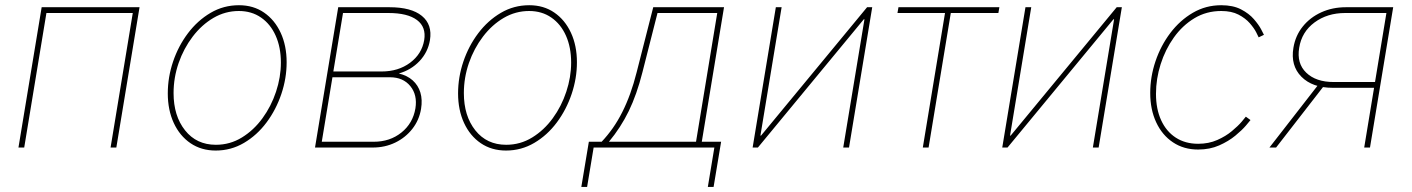

<svg xmlns="http://www.w3.org/2000/svg" viewBox="-20 -574 5492 747"><path d="M522.9 -545.9 432.6 0H410.2L496.6 -523.4H160.6L74.2 0H51.8L142.1 -545.9Z M819.3 11.7Q763.2 11.7 721.2 -16.8Q679.2 -45.4 656 -95.7Q632.8 -146 632.8 -210.9Q632.8 -273.4 653.3 -334.2Q673.8 -395 711.2 -444.6Q748.5 -494.1 799.1 -523.9Q849.6 -553.7 909.7 -553.7Q965.8 -553.7 1007.3 -525.1Q1048.8 -496.6 1072 -446.5Q1095.2 -396.5 1095.2 -331.5Q1095.2 -269.5 1074.7 -208.5Q1054.2 -147.5 1017.1 -97.7Q980 -47.9 929.4 -18.1Q878.9 11.7 819.3 11.7ZM819.8 -10.7Q875 -10.7 921.1 -39.1Q967.3 -67.4 1001.2 -114Q1035.2 -160.6 1054 -217.3Q1072.8 -273.9 1072.8 -330.6Q1072.8 -389.6 1052.7 -434.8Q1032.7 -480 995.8 -505.6Q959 -531.2 909.2 -531.2Q856.4 -531.2 810.5 -504.4Q764.6 -477.5 729.7 -431.6Q694.8 -385.7 675 -328.9Q655.3 -272 655.3 -211.9Q655.3 -123 700 -66.9Q744.6 -10.7 819.8 -10.7Z M1205.6 0 1295.9 -545.9H1495.1Q1580.1 -545.9 1621.3 -512.2Q1662.6 -478.5 1652.8 -418Q1645 -371.1 1612.3 -336.4Q1579.6 -301.8 1531.7 -288.1Q1564.5 -280.3 1585.7 -261.2Q1606.9 -242.2 1615.5 -214.1Q1624 -186 1618.2 -150.4Q1610.8 -106.4 1584.2 -72.5Q1557.6 -38.6 1517.8 -19.3Q1478 0 1430.2 0ZM1231.9 -22.5H1434.1Q1497.1 -22.5 1541.7 -58.3Q1586.4 -94.2 1596.2 -152.3Q1604.5 -204.6 1576.4 -239Q1548.3 -273.4 1497.1 -273.4H1273.4ZM1276.9 -295.9H1464.4Q1529.8 -295.9 1575.4 -329.8Q1621.1 -363.8 1630.4 -418Q1638.7 -468.8 1602.3 -496.1Q1565.9 -523.4 1491.2 -523.4H1314.5Z M1948.7 11.7Q1892.6 11.7 1850.6 -16.8Q1808.6 -45.4 1785.4 -95.7Q1762.2 -146 1762.2 -210.9Q1762.2 -273.4 1782.7 -334.2Q1803.2 -395 1840.6 -444.6Q1877.9 -494.1 1928.5 -523.9Q1979 -553.7 2039.1 -553.7Q2095.2 -553.7 2136.7 -525.1Q2178.2 -496.6 2201.4 -446.5Q2224.6 -396.5 2224.6 -331.5Q2224.6 -269.5 2204.1 -208.5Q2183.6 -147.5 2146.5 -97.7Q2109.4 -47.9 2058.8 -18.1Q2008.3 11.7 1948.7 11.7ZM1949.2 -10.7Q2004.4 -10.7 2050.5 -39.1Q2096.7 -67.4 2130.6 -114Q2164.6 -160.6 2183.3 -217.3Q2202.1 -273.9 2202.1 -330.6Q2202.1 -389.6 2182.1 -434.8Q2162.1 -480 2125.2 -505.6Q2088.4 -531.2 2038.6 -531.2Q1985.8 -531.2 1939.9 -504.4Q1894 -477.5 1859.1 -431.6Q1824.2 -385.7 1804.4 -328.9Q1784.7 -272 1784.7 -211.9Q1784.7 -123 1829.3 -66.9Q1874 -10.7 1949.2 -10.7Z M2241.7 153.3 2271 -22.5H2320.8Q2344.2 -47.4 2364.3 -75.9Q2384.3 -104.5 2401.1 -137.9Q2418 -171.4 2431.9 -210Q2445.8 -248.5 2457 -293L2521.5 -545.9H2796.9L2710.4 -22.5H2785.6L2756.3 153.3H2733.9L2759.3 0H2289.6L2264.2 153.3ZM2349.1 -22.5H2688L2770.5 -523.4H2538.1L2479.5 -293Q2457.5 -206.1 2426.3 -141.8Q2395 -77.6 2349.1 -22.5Z M3283.2 0H3260.7L3343.3 -499H3340.8L2928.7 0H2908.2L2998.5 -545.9H3021L2938.5 -46.4H2940.9L3353.5 -545.9H3373.5Z M3570.3 0 3656.7 -523.4H3471.7L3475.6 -545.9H3868.2L3864.3 -523.4H3679.2L3592.8 0Z M4254.4 0H4231.9L4314.5 -499H4312L3899.9 0H3879.4L3969.7 -545.9H3992.2L3909.7 -46.4H3912.1L4324.7 -545.9H4344.7Z M4641.6 7.8Q4585.4 7.8 4543.5 -20.3Q4501.5 -48.3 4478.3 -98.1Q4455.1 -147.9 4455.1 -212.4Q4455.1 -274.9 4475.6 -335.7Q4496.1 -396.5 4533.4 -445.8Q4570.8 -495.1 4621.1 -524.4Q4671.4 -553.7 4731.4 -553.7Q4777.3 -553.7 4808.3 -537.6Q4839.4 -521.5 4858.4 -499.5Q4877.4 -477.5 4886.7 -459.7Q4896 -441.9 4897.5 -438.5L4877 -428.7Q4875.5 -432.6 4867.2 -448.7Q4858.9 -464.8 4842.3 -483.9Q4825.7 -502.9 4798.6 -517.1Q4771.5 -531.2 4731.4 -531.2Q4673.8 -531.2 4627.2 -503.2Q4580.6 -475.1 4547.1 -428.2Q4513.7 -381.3 4495.6 -324.2Q4477.5 -267.1 4477.5 -209Q4477.5 -149.9 4497.6 -106.2Q4517.6 -62.5 4554.4 -38.6Q4591.3 -14.6 4641.6 -14.6Q4682.6 -14.6 4715.8 -29.3Q4749 -43.9 4772.9 -64Q4796.9 -84 4810.8 -100.3Q4824.7 -116.7 4827.1 -120.1L4845.2 -106.9Q4842.8 -103.5 4827.6 -85.7Q4812.5 -67.9 4786.1 -46.1Q4759.8 -24.4 4723.4 -8.3Q4687 7.8 4641.6 7.8Z M5310.1 0H5287.6L5374 -523.4H5213.4Q5144 -523.4 5094.2 -486.6Q5044.4 -449.7 5034.7 -388.2Q5024.4 -327.6 5062 -291.3Q5099.6 -254.9 5168.9 -254.9H5340.3L5336.9 -232.4H5165Q5085.9 -232.4 5043.2 -275.6Q5000.5 -318.8 5012.2 -388.2Q5020 -435.5 5048.6 -470.9Q5077.1 -506.3 5120.6 -526.1Q5164.1 -545.9 5216.8 -545.9H5400.4ZM4944.8 0H4918.9L5111.8 -248H5137.2Z"/></svg>

Font: Inter Thin
Style: Italic
Weight: 250
Italic angle: -9.3988°
Designer: Rasmus Andersson
Foundry: rsms
Version: Version 4.001;git-66647c0bb